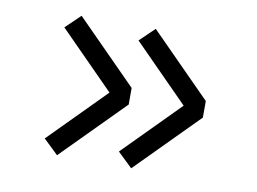

<svg xmlns="http://www.w3.org/2000/svg" viewBox="-59 -590 858 640"><g transform="rotate(10 370.5 -270.0)"><path d="M119 -34ZM305 -270 119 -82 169 -34 375 -242V-298L169 -506L119 -458ZM556 -270 370 -82 420 -34 626 -242V-298L420 -506L370 -458Z"/></g></svg>

Font: Biryani Light
Style: Regular
Weight: 300
Designer: Dan Reynolds and Mathieu Réguer
Foundry: Dan Reynolds and Mathieu Réguer
Version: Version 1.004; ttfautohint (v1.1) -l 5 -r 5 -G 72 -x 0 -D la